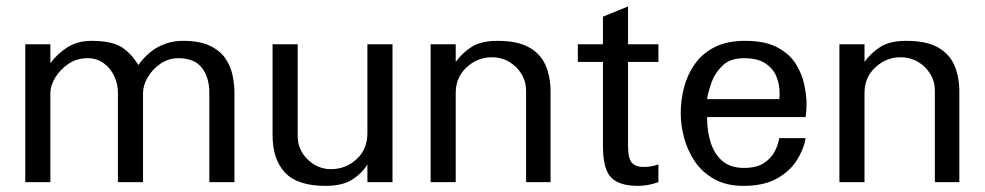

<svg xmlns="http://www.w3.org/2000/svg" viewBox="-20 -574 3104 605"><path d="M59.6 0V-434.6H138.7V-375Q162.1 -406.2 193.8 -425.8Q225.6 -445.3 267.6 -445.3Q331.1 -445.3 361.8 -426.3Q392.6 -407.2 416 -369.1Q445.3 -409.2 480.5 -427.2Q515.6 -445.3 556.6 -445.3Q609.4 -445.3 641.6 -429.7Q673.8 -414.1 690.4 -389.6Q707 -365.2 712.9 -336.4Q718.8 -307.6 718.8 -281.2V0H639.6V-281.2Q639.6 -330.1 616.2 -360.4Q592.8 -390.6 542 -390.6Q510.7 -390.6 485.4 -373Q460 -355.5 445.3 -330.1Q430.7 -304.7 430.7 -281.2V0H351.6V-281.2Q351.6 -309.6 339.8 -334.5Q328.1 -359.4 306.6 -375Q285.2 -390.6 255.9 -390.6Q221.7 -390.6 195.3 -372.6Q168.9 -354.5 153.8 -329.1Q138.7 -303.7 138.7 -281.2V0Z M1005.9 11.7Q917 11.7 877.9 -30.3Q838.9 -72.3 838.9 -147.5V-434.6H918V-146.5Q918 -101.6 949.7 -71.3Q981.4 -41 1022.5 -41Q1069.3 -41 1103.5 -72.3Q1137.7 -103.5 1137.7 -155.3V-434.6H1216.8V0H1137.7V-55.7Q1120.1 -27.3 1089.4 -7.8Q1058.6 11.7 1005.9 11.7Z M1336.9 0V-434.6H1416V-378.9Q1435.5 -406.2 1465.3 -425.8Q1495.1 -445.3 1547.9 -445.3Q1610.4 -445.3 1647 -424.8Q1683.6 -404.3 1699.2 -368.2Q1714.8 -332 1714.8 -285.2V0H1637.7V-288.1Q1637.7 -317.4 1623 -341.3Q1608.4 -365.2 1584 -379.4Q1559.6 -393.6 1530.3 -393.6Q1484.4 -393.6 1450.2 -361.8Q1416 -330.1 1416 -281.2V0Z M1990.2 11.7Q1931.6 11.7 1905.8 -14.6Q1879.9 -41 1879.9 -114.3V-378.9H1800.8V-434.6H1879.9V-521.5L1959 -553.7V-434.6H2054.7V-378.9H1959V-114.3Q1959 -73.2 1971.7 -60.5Q1984.4 -47.9 2005.9 -47.9Q2031.2 -47.9 2054.7 -55.7V0Q2021.5 11.7 1990.2 11.7Z M2322.3 11.7Q2268.6 11.7 2230.5 -9.8Q2192.4 -31.2 2169.4 -65.4Q2146.5 -99.6 2135.7 -139.6Q2125 -179.7 2125 -216.8Q2125 -257.8 2135.3 -297.9Q2145.5 -337.9 2168.9 -371.6Q2192.4 -405.3 2231.4 -425.3Q2270.5 -445.3 2328.1 -445.3Q2391.6 -445.3 2430.2 -424.3Q2468.8 -403.3 2488.3 -371.6Q2507.8 -339.8 2514.6 -305.7Q2521.5 -271.5 2521.5 -246.1Q2521.5 -224.6 2518.6 -205.1H2208Q2208 -160.2 2219.7 -124Q2231.4 -87.9 2256.8 -66.4Q2282.2 -44.9 2324.2 -44.9Q2364.3 -44.9 2387.7 -60.5Q2411.1 -76.2 2421.9 -98.1Q2432.6 -120.1 2435.5 -138.7H2518.6Q2512.7 -103.5 2490.7 -68.8Q2468.8 -34.2 2427.7 -11.2Q2386.7 11.7 2322.3 11.7ZM2208 -261.7H2435.5Q2436.5 -266.6 2436.5 -271.5Q2436.5 -276.4 2436.5 -281.2Q2436.5 -309.6 2425.8 -334.5Q2415 -359.4 2390.6 -375Q2366.2 -390.6 2324.2 -390.6Q2282.2 -390.6 2258.3 -368.7Q2234.4 -346.7 2223.1 -316.9Q2211.9 -287.1 2208 -261.7Z M2625 0V-434.6H2704.1V-378.9Q2723.6 -406.2 2753.4 -425.8Q2783.2 -445.3 2835.9 -445.3Q2898.4 -445.3 2935.1 -424.8Q2971.7 -404.3 2987.3 -368.2Q3002.9 -332 3002.9 -285.2V0H2925.8V-288.1Q2925.8 -317.4 2911.1 -341.3Q2896.5 -365.2 2872.1 -379.4Q2847.7 -393.6 2818.4 -393.6Q2772.5 -393.6 2738.3 -361.8Q2704.1 -330.1 2704.1 -281.2V0Z"/></svg>

Font: Padauk
Style: Regular
Weight: 400
Designer: Debbi Hosken, Becca Hirsbrunner Spalinger
Foundry: SIL International
Version: Version 5.003